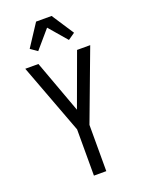

<svg xmlns="http://www.w3.org/2000/svg" viewBox="-177 -1058 855 1139"><g transform="rotate(-20 250.0 -488.0)"><path d="M211 0V-292L45 -735H128L250 -402L372 -735H455L289 -292V0ZM153 -807 110 -837 201 -976H299L390 -837L347 -807L250 -920Z"/></g></svg>

Font: Iosevka Algr
Style: Regular
Weight: 400
Monospace: yes
Designer: Belleve Invis
Foundry: Belleve Invis
Version: Version 26.0.2; ttfautohint (v1.8.3)